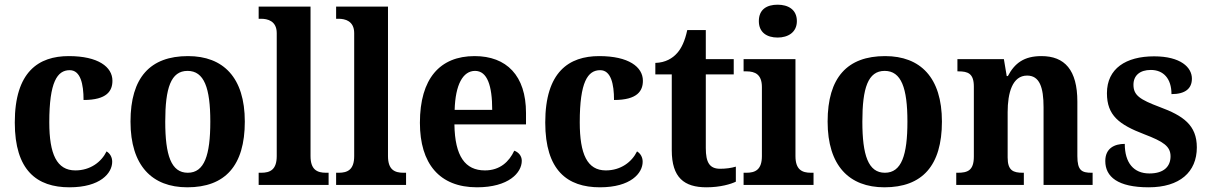

<svg xmlns="http://www.w3.org/2000/svg" viewBox="-20 -788 5148 818"><path d="M276 10C407 10 458 -50 458 -99C458 -118 449 -134 434 -143C412 -98 365 -62 301 -62C222 -62 190 -131 190 -267C190 -439 224 -489 277 -489C323 -489 336 -430 336 -362C436 -362 459 -401 459 -444C459 -503 398 -549 273 -549C144 -549 43 -482 43 -266C43 -62 137 10 276 10Z M778 10C939 10 1023 -82 1023 -270C1023 -458 931 -549 781 -549C620 -549 536 -458 536 -270C536 -82 628 10 778 10ZM780 -52C709 -52 684 -127 684 -270C684 -413 708 -486 779 -486C850 -486 876 -413 876 -270C876 -127 851 -52 780 -52Z M1082 0H1380V-52H1369C1331 -52 1303 -65 1303 -123V-760H1082V-708H1093C1118 -708 1159 -700 1159 -647V-123C1159 -65 1131 -52 1093 -52H1082Z M1412 0H1710V-52H1699C1661 -52 1633 -65 1633 -123V-760H1412V-708H1423C1448 -708 1489 -700 1489 -647V-123C1489 -65 1461 -52 1423 -52H1412Z M2012 10C2147 10 2203 -52 2203 -103C2203 -125 2188 -140 2171 -146C2149 -99 2110 -62 2046 -62C1962 -62 1918 -122 1916 -258H2221V-307C2221 -466 2138 -549 2002 -549C1854 -549 1769 -453 1769 -265C1769 -91 1852 10 2012 10ZM2077 -320H1917C1920 -427 1952 -486 2004 -486C2056 -486 2077 -423 2077 -320Z M2536 10C2667 10 2718 -50 2718 -99C2718 -118 2709 -134 2694 -143C2672 -98 2625 -62 2561 -62C2482 -62 2450 -131 2450 -267C2450 -439 2484 -489 2537 -489C2583 -489 2596 -430 2596 -362C2696 -362 2719 -401 2719 -444C2719 -503 2658 -549 2533 -549C2404 -549 2303 -482 2303 -266C2303 -62 2397 10 2536 10Z M2990 10C3049 10 3095 -4 3115 -14V-78C3095 -72 3072 -69 3048 -69C3003 -69 2987 -96 2987 -157V-471H3106V-536H2987V-660H2908C2898 -613 2883 -582 2865 -562C2846 -540 2815 -521 2772 -520V-471H2842V-148C2842 -31 2895 10 2990 10Z M3293 -628C3337 -628 3375 -650 3375 -698C3375 -748 3337 -768 3293 -768C3247 -768 3213 -748 3213 -698C3213 -650 3247 -628 3293 -628ZM3148 0H3446V-52H3435C3397 -52 3369 -65 3369 -123V-536H3148V-484H3160C3197 -484 3226 -471 3226 -417V-123C3226 -65 3198 -52 3160 -52H3148Z M3748 10C3909 10 3993 -82 3993 -270C3993 -458 3901 -549 3751 -549C3590 -549 3506 -458 3506 -270C3506 -82 3598 10 3748 10ZM3750 -52C3679 -52 3654 -127 3654 -270C3654 -413 3678 -486 3749 -486C3820 -486 3846 -413 3846 -270C3846 -127 3821 -52 3750 -52Z M4054 0H4342V-52H4338C4297 -52 4273 -61 4273 -117V-310C4273 -392 4293 -466 4356 -466C4409 -466 4426 -416 4426 -331V0H4635V-52H4631C4589 -52 4570 -61 4570 -123V-355C4570 -490 4516 -549 4417 -549C4343 -549 4303 -519 4274 -464H4269L4257 -536H4059V-484H4063C4104 -484 4129 -475 4129 -419V-121C4129 -61 4102 -52 4060 -52H4054Z M4874 10C5006 10 5079 -55 5079 -160C5079 -255 5021 -295 4921 -332C4836 -364 4809 -382 4809 -427C4809 -466 4836 -490 4883 -490C4936 -490 4971 -454 4971 -387C5030 -387 5058 -411 5058 -453C5058 -501 5010 -548 4897 -548C4777 -548 4696 -496 4696 -391C4696 -296 4748 -257 4855 -216C4936 -185 4967 -165 4967 -122C4967 -80 4940 -49 4877 -49C4810 -49 4772 -94 4772 -175C4729 -175 4689 -157 4689 -102C4689 -35 4742 10 4874 10Z"/></svg>

Font: Noto Serif Ethiopic SemiCondensed
Style: Bold
Weight: 700
Width: 4
Designer: Monotype Design Team
Foundry: Monotype Imaging Inc.
Version: Version 2.102